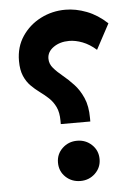

<svg xmlns="http://www.w3.org/2000/svg" viewBox="-51 -720 536 760"><g transform="rotate(-5 217.5 -340.5)"><path d="M36.9 -495.1Q36.9 -458.7 47.3 -434.9Q57.6 -411 73.9 -394.7Q90.2 -378.3 108.4 -365.1Q126.7 -351.9 143 -336.6Q159.3 -321.3 169.6 -299.7Q180 -278 180 -244.6V-231.7H297.3V-245.2Q297.3 -293.1 282.8 -325.9Q268.4 -358.7 247 -381.5Q225.7 -404.3 204.2 -421.8Q182.7 -439.3 168.3 -456.2Q153.8 -473 153.8 -493.9Q153.8 -521 179.2 -538.9Q204.7 -556.8 241.5 -556.8Q266.3 -556.8 294.1 -546.2Q321.9 -535.6 348.6 -512L402.6 -612.6Q364.6 -648.2 321.7 -664.6Q278.8 -681.1 237.2 -681.1Q184.2 -681.1 138.6 -657.7Q93 -634.3 64.9 -592.4Q36.9 -550.6 36.9 -495.1ZM155.6 -80.4Q155.6 -46.1 179.6 -23.3Q203.6 -0.5 238.4 -0.5Q272.6 -0.5 296.7 -23.5Q320.9 -46.5 320.9 -80.4Q320.9 -114.6 296.7 -137.5Q272.6 -160.4 238.4 -160.4Q204.2 -160.4 179.9 -137.5Q155.6 -114.6 155.6 -80.4Z"/></g></svg>

Font: Vazirmatn
Style: Regular
Weight: 400
Designer: Saber Rastikerdar
Foundry: Saber Rastikerdar
Version: Version 33.003;September 2, 2022;FontCreator 14.0.0.2862 64-